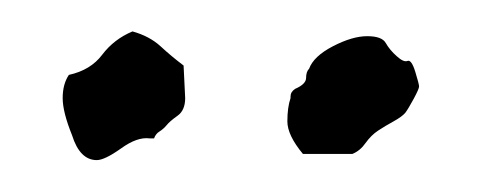

<svg xmlns="http://www.w3.org/2000/svg" viewBox="-20 -804 304 121"><path d="M170.9 -707Q161.1 -718.8 161.1 -727.5Q161.1 -736.3 163.1 -742.2V-743.2Q163.1 -746.1 166 -748Q172.9 -751 172.9 -754.9Q172.9 -758.8 174.8 -760.7Q177.7 -768.6 189.9 -774.9Q202.1 -781.2 211.4 -781.2Q220.7 -781.2 223.1 -776.9Q225.6 -772.5 230 -768.6Q234.4 -764.6 236.8 -765.6Q239.3 -766.6 241.7 -758.8Q244.1 -751 244.1 -749.5Q244.1 -748 240.7 -741.7Q237.3 -735.4 235.4 -732.9Q233.4 -730.5 228 -727.5Q222.7 -724.6 218.3 -721.7Q213.9 -718.8 210.4 -713.9Q207 -709 202.1 -707ZM95.7 -762.7 96.7 -742.2Q96.7 -734.4 91.8 -731Q86.9 -727.5 85 -725.1Q83 -722.7 80.6 -721.2Q78.1 -719.7 77.1 -716.8H74.2Q66.4 -717.8 56.2 -710.4Q45.9 -703.1 41 -703.1Q30.3 -703.1 25.4 -718.8Q19.5 -733.4 19.5 -742.2Q19.5 -751 23.4 -756.8Q37.1 -759.8 44.4 -769.5Q51.8 -779.3 63.5 -784.2Q74.2 -781.2 81.1 -774.9Q87.9 -768.6 95.7 -762.7Z"/></svg>

Font: Mountains of Christmas
Style: Regular
Weight: 400
Designer: Crystal Kluge
Foundry: Font Diner, Inc DBA Tart Workshop
Version: Version 1.002